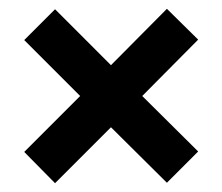

<svg xmlns="http://www.w3.org/2000/svg" viewBox="-20 -576 505 436"><path d="M105 -160 35 -231 162 -358 35 -485 105 -555 232 -428 359 -556 430 -486 303 -358 430 -232 359 -161 232 -287Z"/></svg>

Font: Kreon Light
Style: Regular
Weight: 300
Designer: Julia Petretta
Foundry: Julia Petretta and Eli Heuer
Version: Version 2.002